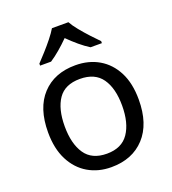

<svg xmlns="http://www.w3.org/2000/svg" viewBox="-140 -872 885 987"><g transform="rotate(-20 302.5 -378.0)"><path d="M551 -269Q551 -136 483.5 -63Q416 10 301 10Q230 10 174.5 -22.5Q119 -55 87 -117.5Q55 -180 55 -269Q55 -402 122 -474Q189 -546 304 -546Q377 -546 432.5 -513.5Q488 -481 519.5 -419.5Q551 -358 551 -269ZM146 -269Q146 -174 183.5 -118.5Q221 -63 303 -63Q384 -63 422 -118.5Q460 -174 460 -269Q460 -364 422 -418Q384 -472 302 -472Q220 -472 183 -418Q146 -364 146 -269ZM347 -766Q359 -744 381.5 -716.5Q404 -689 428.5 -662.5Q453 -636 472 -617V-606H410Q384 -622 356 -645.5Q328 -669 301 -696Q274 -669 247 -646Q220 -623 194 -606H134V-617Q153 -637 176.5 -663Q200 -689 222 -716.5Q244 -744 257 -766Z"/></g></svg>

Font: Noto Sans Khudawadi
Style: Regular
Weight: 400
Designer: Monotype Design Team
Foundry: Monotype Imaging Inc.
Version: Version 2.003; ttfautohint (v1.8.4.7-5d5b)